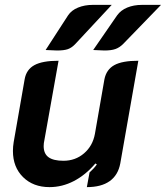

<svg xmlns="http://www.w3.org/2000/svg" viewBox="-20 -758 680 787"><path d="M473 -88Q464 -40 429.5 -15.5Q395 9 336 9L347 -51Q365 -67 377 -84L371 -88Q331 -41 283 -16Q235 9 183 9Q116 9 74.5 -32Q33 -73 33 -139Q33 -157 36 -175L81 -433Q88 -473 121 -491Q154 -509 220 -509L162 -184Q159 -171 159 -159Q159 -128 179 -113.5Q199 -99 240 -99Q289 -99 324.5 -129.5Q360 -160 369 -209L408 -433Q416 -473 448.5 -491Q481 -509 547 -509ZM259 -695Q273 -716 300 -727Q327 -738 360 -738H438L289 -578Q274 -562 258 -556.5Q242 -551 214 -551Q205 -551 167 -553ZM460 -695Q475 -716 501.5 -727Q528 -738 562 -738H640L485 -578Q470 -563 453 -557Q436 -551 408 -551Q398 -551 362 -553Z"/></svg>

Font: K2D
Style: Bold Italic
Weight: 700
Italic angle: -10°
Designer: Katatrad Aksorn Co.,Ltd.
Foundry: Cadson Demak Co.,Ltd.
Version: Version 1.000; ttfautohint (v1.6)